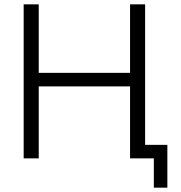

<svg xmlns="http://www.w3.org/2000/svg" viewBox="-20 -730 832 885"><path d="M648.9 -710V0H579.5V-331.8H158.5V0H89.1V-710H158.5V-394.2H579.5V-710ZM689.1 135V0H595.8V-62.3H751.4V135Z"/></svg>

Font: Raleway Thin
Style: Regular
Weight: 100
Designer: Matt McInerney, Pablo Impallari, Rodrigo Fuenzalida
Foundry: Matt McInerney, Pablo Impallari, Rodrigo Fuenzalida
Version: Version 4.026